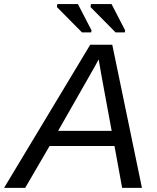

<svg xmlns="http://www.w3.org/2000/svg" viewBox="-69 -903 756 923"><path d="M169.4 -201.2 52.2 0H-49.3L364.7 -688H470.7L613.3 0H518.1L481.4 -201.2ZM405.3 -617.7Q401.9 -611.3 397.5 -603Q393.1 -594.7 387.2 -584L210.4 -273.9H467.8L418 -543.9Q414.6 -562.5 411.6 -581.1Q408.7 -599.6 405.3 -617.7ZM371.1 -756.8 369.1 -747.1H325.2L204.6 -869.1L206.5 -883.3H305.7ZM532.7 -756.8 530.8 -747.1H486.8L366.2 -869.1L368.2 -883.3H467.3Z"/></svg>

Font: Arimo
Style: Italic
Weight: 400
Italic angle: -12°
Designer: Steve Matteson
Foundry: Monotype Imaging Inc.
Version: Version 1.33